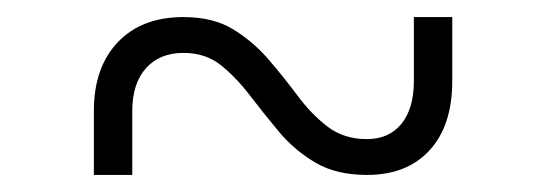

<svg xmlns="http://www.w3.org/2000/svg" viewBox="-20 -465 640 225"><path d="M90 -260V-335Q90 -386 118 -415.5Q146 -445 195 -445Q230 -445 253.5 -430.5Q277 -416 295 -395Q313 -374 329 -352.5Q345 -331 364 -316.5Q383 -302 410 -302Q436 -302 450.5 -320Q465 -338 465 -370V-445H510V-370Q510 -318 483.5 -289Q457 -260 410 -260Q374 -260 349.5 -274.5Q325 -289 307 -310.5Q289 -332 273 -353Q257 -374 239 -388.5Q221 -403 195 -403Q167 -403 151 -385Q135 -367 135 -335V-260Z"/></svg>

Font: Pitagon Sans Mono Thin
Style: Regular
Weight: 100
Monospace: yes
Designer: Travis Tran
Foundry: Pitagon
Version: Version 1.001; ttfautohint (v1.8.4.7-5d5b);gftools[0.9.26]